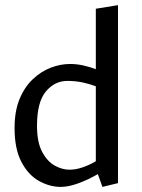

<svg xmlns="http://www.w3.org/2000/svg" viewBox="-20 -709 548 742"><path d="M215.2 13.3Q171.8 13.3 130.4 -9.8Q89 -33 62.6 -83.5Q36.3 -134 36.3 -214Q36.3 -279 55.3 -325.5Q74.3 -372 106.2 -402.4Q138.2 -432.8 175.8 -447.3Q213.5 -461.8 251 -461.8Q276 -461.8 302.3 -456Q328.6 -450.2 350.3 -441.5V-675.2L436 -689.1V-1.3L375.8 13.3L358.2 -36.1Q317.5 -12.9 280.6 0.2Q243.6 13.3 215.2 13.3ZM248 -53.2Q273.4 -53.2 299.7 -62.4Q326 -71.5 350.3 -85.9V-375.5Q325.7 -384.9 298.3 -390.6Q271 -396.3 240.2 -396.3Q191.1 -396.3 157 -355.1Q123 -313.9 123 -223Q123 -159.5 142.9 -122.1Q162.8 -84.8 191.6 -69Q220.4 -53.2 248 -53.2Z"/></svg>

Font: Ancizar Sans Thin
Style: Regular
Weight: 100
Designer: Cesar Puertas, Viviana Monsalve, Julian Moncada, Julian Prieto, Jose Castro, Mariel Hernandez, Felipe Aragon, Sara Alarc
Version: Version 8.100